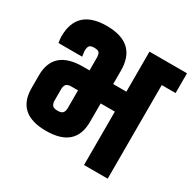

<svg xmlns="http://www.w3.org/2000/svg" viewBox="-150 -830 988 984"><g transform="rotate(30 344.0 -338.0)"><path d="M248 -434V-508Q248 -528 241.5 -537.5Q235 -547 212 -547Q189 -547 182.5 -537.5Q176 -528 176 -508L180 -476H40Q36 -498 36 -513Q36 -676 212 -676Q388 -676 388 -513V-434H466V-671H688V-554H606V0H466V-316H382V-207Q382 -54 209 -54Q36 -54 36 -207V-282Q36 -434 209 -434ZM248 -212V-316H209Q186 -316 178 -306Q170 -296 170 -277V-212Q170 -193 178 -183Q186 -173 209 -173Q232 -173 240 -183Q248 -193 248 -212Z"/></g></svg>

Font: Khand
Style: Bold
Weight: 700
Designer: Devanagari: Sanchit Sawaria, Jyotish Sonowal; Latin: Satya Rajpurohit
Foundry: Indian Type Foundry
Version: Version 1.101;PS 1.0;hotconv 1.0.78;makeotf.lib2.5.61930; tt